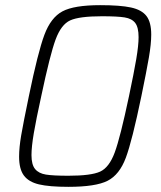

<svg xmlns="http://www.w3.org/2000/svg" viewBox="-20 -716 622 744"><path d="M54 -109Q54 -144 62 -191Q70 -238 92 -344Q127 -514 152 -581Q177 -648 222 -672Q267 -696 368 -696Q446 -696 487.5 -687Q529 -678 547.5 -654Q566 -630 566 -582Q566 -546 557 -493.5Q548 -441 528 -344Q492 -170 467.5 -104.5Q443 -39 397 -15.5Q351 8 245 8Q171 8 131 -1.5Q91 -11 72.5 -36Q54 -61 54 -109ZM480 -344Q499 -434 508 -487Q517 -540 517 -572Q517 -610 504 -627Q491 -644 463 -648.5Q435 -653 375 -653Q287 -653 252 -637Q217 -621 195.5 -563Q174 -505 140 -344Q120 -253 111 -200Q102 -147 102 -115Q102 -78 116 -61Q130 -44 158 -39.5Q186 -35 245 -35Q333 -35 368 -51Q403 -67 424.5 -125Q446 -183 480 -344Z"/></svg>

Font: Saira Semi Condensed ExtraLight
Style: Italic
Weight: 200
Width: 4
Italic angle: -12°
Designer: Hector Gatti with collaboration of the Omnibus-Type team
Foundry: Omnibus-Type
Version: Version 1.001; ttfautohint (v1.8)